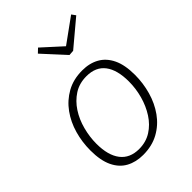

<svg xmlns="http://www.w3.org/2000/svg" viewBox="-225 -889 1005 1005"><g transform="rotate(-45 277.0 -386.5)"><path d="M321 -532Q375 -532 415 -509.5Q455 -487 477.5 -440.5Q500 -394 500 -320Q500 -259 483.5 -200.5Q467 -142 433.5 -95Q400 -48 350 -20.5Q300 7 234 7Q181 7 140.5 -15Q100 -37 77.5 -84Q55 -131 55 -205Q55 -267 71.5 -325Q88 -383 121.5 -429.5Q155 -476 205 -504Q255 -532 321 -532ZM315 -495Q262 -495 222.5 -469.5Q183 -444 156 -402.5Q129 -361 115.5 -309.5Q102 -258 102 -208Q102 -122 137.5 -76Q173 -30 241 -30Q292 -30 331.5 -55Q371 -80 398 -122Q425 -164 439 -215Q453 -266 453 -318Q453 -404 418.5 -449.5Q384 -495 315 -495ZM487 -780 503 -758 360 -638 331 -636 219 -758 242 -780 363 -670H335Z"/></g></svg>

Font: Bitter Thin Light
Style: Italic
Weight: 300
Italic angle: -9°
Version: Version 2.002